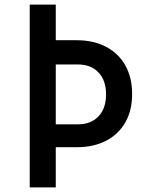

<svg xmlns="http://www.w3.org/2000/svg" viewBox="-20 -820 640 840"><path d="M110 0V-800H224V-644H316Q390 -644 444.5 -615Q499 -586 528.5 -533.5Q558 -481 558 -408Q558 -337 528.5 -285Q499 -233 444.5 -204.5Q390 -176 316 -176H224V0ZM224 -276H320Q378 -276 411 -311Q444 -346 444 -407Q444 -468 411 -503Q378 -538 320 -538H224Z"/></svg>

Font: Martian Mono Condensed
Style: Regular
Weight: 400
Width: 3
Designer: Roman Shamin
Foundry: Evil Martians
Version: Version 1.000